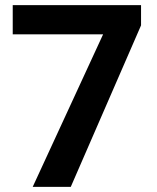

<svg xmlns="http://www.w3.org/2000/svg" viewBox="-20 -731 614 751"><path d="M531.7 -631.8 256.8 0H107.9L383.3 -596.7H29.8V-710.9H531.7Z"/></svg>

Font: Vazir
Style: Bold
Weight: 700
Designer: Saber Rastikerdar
Foundry: Saber Rastikerdar
Version: Version 30.0.0